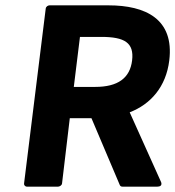

<svg xmlns="http://www.w3.org/2000/svg" viewBox="-20 -686 655 718"><path d="M279 -548H359C446 -548 482 -526 474 -460C466 -394 421 -361 336 -361H256ZM568 12C591 12 582 -6 582 -6L465 -266C543 -296 601 -361 613 -460C632 -615 524 -666 386 -666H165C160 -666 152 -662 151 -654L70 0C69 5 73 12 81 12H197C202 12 211 8 212 0L241 -244H322L428 6C430 10 433 12 438 12Z"/></svg>

Font: Falling Sky
Style: BdObl
Weight: 700
Designer: Paul D. Hunt
Foundry: Adobe Systems Incorporated
Version: Version 1.02